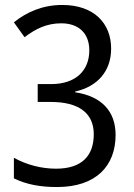

<svg xmlns="http://www.w3.org/2000/svg" viewBox="-20 -744 540 774"><path d="M210 10C368 10 446 -76 446 -200C446 -296 389 -356 283 -372V-375C373 -395 428 -457 428 -548C428 -650 359 -724 231 -724C151 -724 87 -695 36 -654L79 -594C124 -628 168 -650 227 -650C297 -650 340 -610 340 -541C340 -461 287 -405 186 -405H132V-333H185C295 -333 358 -290 358 -203C358 -117 311 -64 206 -64C148 -64 88 -79 36 -108V-25C87 0 143 10 210 10Z"/></svg>

Font: Noto Sans Gurmukhi UI SemiCondensed
Style: Regular
Weight: 400
Width: 4
Designer: Jelle Bosma - Monotype Design Team
Foundry: Monotype Imaging Inc.
Version: Version 2.004